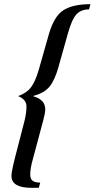

<svg xmlns="http://www.w3.org/2000/svg" viewBox="-20 -735 454 921"><path d="M414 -715 407 -690Q368 -690 346 -665.5Q324 -641 305 -572L260 -412Q243 -351 218 -320Q193 -289 140 -275V-273Q197 -257 197 -211Q197 -193 188 -160L138 27Q125 72 125 102Q125 124 137 132.5Q149 141 173 141L166 166H132Q35 166 35 109Q35 89 51 25L97 -153Q107 -193 107 -224Q107 -258 67 -274Q108 -289 128.5 -316Q149 -343 165 -397L213 -566Q238 -656 283.5 -685.5Q329 -715 414 -715Z"/></svg>

Font: Justus
Style: Italic
Weight: 400
Italic angle: -12°
Version: Version 001.001